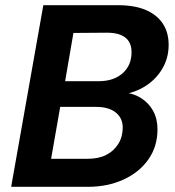

<svg xmlns="http://www.w3.org/2000/svg" viewBox="-20 -720 676 740"><path d="M23 0 147 -700H434Q499 -700 542 -681.5Q585 -663 607.5 -629Q630 -595 630 -547Q630 -495 604 -452.5Q578 -410 533.5 -384Q489 -358 432 -353L449 -364Q491 -362 522 -343Q553 -324 570 -293Q587 -262 587 -222Q587 -155 551.5 -105Q516 -55 455 -27.5Q394 0 320 0ZM177 -108H318Q360 -108 389.5 -123Q419 -138 436 -165.5Q453 -193 453 -228Q453 -265 426 -286.5Q399 -308 351 -308H212ZM231 -407H360Q418 -407 452.5 -437.5Q487 -468 487 -519Q487 -544 476.5 -560.5Q466 -577 445 -585.5Q424 -594 392 -594L263 -593Z"/></svg>

Font: DM Sans 24pt
Style: Bold Italic
Weight: 700
Italic angle: -10°
Designer: Colophon Foundry, Jonny Pinhorn
Foundry: Colophon Foundry
Version: Version 4.004;gftools[0.9.30]